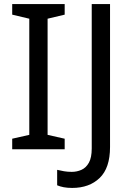

<svg xmlns="http://www.w3.org/2000/svg" viewBox="-20 -734 652 944"><path d="M298 0H40V-52L124 -71V-642L40 -662V-714H298V-662L214 -642V-71L298 -52ZM335 190Q311 190 293 186.5Q275 183 261 177V101Q277 105 295 108Q313 111 333 111Q358 111 380.5 101Q403 91 417 66Q431 41 431 -4V-714H521V-11Q521 92 470 141Q419 190 335 190Z"/></svg>

Font: Noto Sans Lao
Style: Regular
Weight: 400
Designer: Monotype Design Team
Foundry: Monotype Imaging Inc.
Version: Version 2.003; ttfautohint (v1.8.4.7-5d5b)